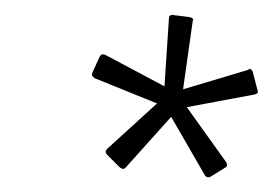

<svg xmlns="http://www.w3.org/2000/svg" viewBox="-20 -685 366 258"><path d="M141 -460 124 -477Q120 -481 124 -485L191 -546L107 -580Q105 -582 104 -583Q103 -584 104 -587L114 -609Q116 -612 118 -612Q120 -612 122 -611L201 -569L207 -660Q207 -663 208.5 -664Q210 -665 211 -665L235 -662Q238 -661 239 -660Q240 -659 239 -657L226 -565L313 -591Q315 -593 317 -592Q319 -591 320 -587L326 -564Q327 -561 326 -560Q325 -559 322 -558L231 -541L284 -467Q285 -465 285 -463Q285 -461 283 -460L262 -447Q257 -446 255 -450L210 -528L149 -460Q147 -458 145.5 -458Q144 -458 141 -460Z"/></svg>

Font: Sofia Sans Extra Condensed Light
Style: Italic
Weight: 300
Italic angle: -9°
Version: Version 4.100